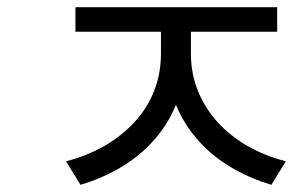

<svg xmlns="http://www.w3.org/2000/svg" viewBox="-20 -642 812 532"><path d="M426 -604H494V-494Q494 -423 472.5 -364.5Q451 -306 412 -260Q373 -214 320 -181.5Q267 -149 203 -130L163 -195Q221 -210 269 -237.5Q317 -265 352.5 -303.5Q388 -342 407 -390Q426 -438 426 -494ZM441 -604H509V-494Q509 -438 528.5 -390Q548 -342 583 -303.5Q618 -265 666 -237.5Q714 -210 772 -195L732 -130Q668 -149 615 -181.5Q562 -214 523 -260Q484 -306 462.5 -364.5Q441 -423 441 -494ZM189 -622H748V-554H189Z"/></svg>

Font: ukorean85
Style: Book
Weight: 400
Designer: Jelle Bosma - Monotype Design Team
Foundry: Monotype Imaging Inc.
Version: Version 2.003